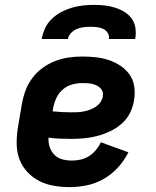

<svg xmlns="http://www.w3.org/2000/svg" viewBox="-20 -760 640 788"><path d="M266 8Q233 8 201 2.5Q169 -3 141.5 -17Q114 -31 92.5 -54Q71 -77 60 -106Q49 -135 48.5 -168Q48 -201 53 -234L70 -334Q75 -362 85 -389Q95 -416 112.5 -439.5Q130 -463 154.5 -481Q179 -499 206.5 -509.5Q234 -520 261.5 -524Q289 -528 317 -528Q345 -528 373 -525Q401 -522 426.5 -513.5Q452 -505 474.5 -490Q497 -475 512 -453.5Q527 -432 531 -404.5Q535 -377 530 -348Q526 -322 513.5 -296.5Q501 -271 479 -252Q457 -233 431.5 -221Q406 -209 379.5 -202Q353 -195 326 -192.5Q299 -190 273 -190Q249 -190 225.5 -191Q202 -192 179 -195Q178 -175 184 -156.5Q190 -138 203.5 -124.5Q217 -111 236 -106Q255 -101 275 -101Q293 -101 311 -105Q329 -109 345 -119Q361 -129 373.5 -144Q386 -159 394 -176L507 -135Q490 -101 464 -72.5Q438 -44 405.5 -25.5Q373 -7 337 0.5Q301 8 266 8ZM273 -299Q285 -299 297.5 -299.5Q310 -300 323 -302.5Q336 -305 348.5 -309.5Q361 -314 372.5 -321.5Q384 -329 392 -340.5Q400 -352 402 -364Q404 -375 401 -384Q398 -393 391 -399.5Q384 -406 375 -410Q366 -414 356.5 -416Q347 -418 337 -418.5Q327 -419 317 -419Q296 -419 275 -413Q254 -407 237 -392Q220 -377 211 -357Q202 -337 198 -316L196 -303Q216 -301 234.5 -300Q253 -299 273 -299ZM151 -600Q155 -622 165 -644Q175 -666 193 -683Q211 -700 232 -711Q253 -722 275.5 -728.5Q298 -735 321 -737.5Q344 -740 366 -740Q388 -740 410 -737.5Q432 -735 452.5 -728.5Q473 -722 491 -711Q509 -700 521 -683Q533 -666 536 -644Q539 -622 535 -600H427Q429 -614 422 -625Q415 -636 403.5 -641.5Q392 -647 378.5 -648.5Q365 -650 351 -650Q337 -650 323.5 -648.5Q310 -647 296.5 -641.5Q283 -636 272 -625Q261 -614 259 -600Z"/></svg>

Font: Iosevka Extrabold Extended
Style: Italic
Weight: 800
Width: 7
Italic angle: -9°
Monospace: yes
Designer: Belleve Invis
Foundry: Belleve Invis
Version: Version 32.5.0; ttfautohint (v1.8.4)